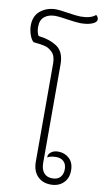

<svg xmlns="http://www.w3.org/2000/svg" viewBox="-173 -1027 586 1080"><g transform="rotate(10 120.0 -487.0)"><path d="M94 -108V-668Q94 -711 73.5 -731.5Q53 -752 30 -757.5Q7 -763 -35 -767Q-48 -777 -57.5 -804Q-67 -831 -67 -857Q-67 -913 -30 -942Q7 -971 58 -971Q77 -971 127 -963Q177 -955 200 -955Q258 -955 285 -979Q298 -970 298 -955Q298 -939 272 -928.5Q246 -918 206 -918Q184 -918 123 -927Q81 -934 61 -934Q22 -934 -1.5 -915Q-25 -896 -25 -857Q-25 -825 -13 -806Q48 -800 92 -771.5Q136 -743 136 -670V-107Q136 -71 153 -51Q170 -31 201 -31Q232 -31 247 -48.5Q262 -66 262 -93Q262 -122 246 -137.5Q230 -153 203 -153Q170 -153 153 -142V-147Q153 -161 168.5 -173Q184 -185 209 -185Q246 -185 272 -161Q298 -137 298 -93Q298 -48 270.5 -21.5Q243 5 199 5Q151 5 122.5 -25Q94 -55 94 -108Z"/></g></svg>

Font: Krub ExtraLight
Style: Regular
Weight: 275
Designer: Ekaluck Peanpanawate
Foundry: Cadson Demak Co.,Ltd.
Version: Version 1.000; ttfautohint (v1.6)